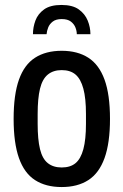

<svg xmlns="http://www.w3.org/2000/svg" viewBox="-20 -743 498 775"><path d="M229 12Q165 12 121.5 -16Q78 -44 56.5 -105Q35 -166 35 -263Q35 -361 56.5 -421.5Q78 -482 121.5 -510Q165 -538 229 -538Q293 -538 336.5 -510Q380 -482 402 -421.5Q424 -361 424 -263Q424 -166 402 -105Q380 -44 336.5 -16Q293 12 229 12ZM229 -67Q264 -67 285 -84.5Q306 -102 316.5 -141Q327 -180 327 -243V-283Q327 -346 316.5 -385Q306 -424 285 -442Q264 -460 229 -460Q195 -460 173 -442Q151 -424 141.5 -385Q132 -346 132 -283V-243Q132 -180 141.5 -141Q151 -102 173 -84.5Q195 -67 229 -67ZM228 -723Q273 -723 298 -705Q323 -687 334 -660Q345 -633 345 -605H290Q290 -618 284.5 -632Q279 -646 266 -656Q253 -666 229 -666Q206 -666 193 -656Q180 -646 174.5 -632Q169 -618 168 -605H113Q113 -633 123 -660Q133 -687 158 -705Q183 -723 228 -723Z"/></svg>

Font: Archivo Condensed Medium
Style: Regular
Weight: 500
Width: 3
Designer: Hector Gatti
Foundry: Omnibus-Type
Version: Version 2.001